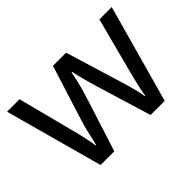

<svg xmlns="http://www.w3.org/2000/svg" viewBox="-103 -765 991 991"><g transform="rotate(-45 393.0 -269.0)"><path d="M431 -303Q425 -324 419 -344.5Q413 -365 408.5 -383.5Q404 -402 400 -418Q396 -434 394 -445H390Q388 -434 384.5 -418Q381 -402 376.5 -383Q372 -364 366.5 -343.5Q361 -323 354 -302L258 -1H158L11 -537H102L176 -251Q184 -222 191 -192.5Q198 -163 203.5 -136.5Q209 -110 211 -91H215Q218 -103 222 -121Q226 -139 230.5 -159Q235 -179 240.5 -199Q246 -219 251 -235L346 -537H442L534 -235Q541 -212 548.5 -186Q556 -160 562 -135.5Q568 -111 570 -92H574Q576 -109 581.5 -134.5Q587 -160 594.5 -190.5Q602 -221 610 -251L685 -537H775L626 -1H523Z"/></g></svg>

Font: hexgurmukhi15
Style: Book
Weight: 400
Designer: Jelle Bosma - Monotype Design Team
Foundry: Monotype Imaging Inc.
Version: Version 2.003